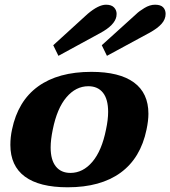

<svg xmlns="http://www.w3.org/2000/svg" viewBox="-20 -785 723 815"><path d="M206 -593 352 -726Q398 -765 430 -765Q453 -765 464 -753.5Q475 -742 475 -726Q475 -719 474 -715Q467 -678 406 -645L228 -548ZM412 -593 559 -726Q570 -737 593 -751Q616 -765 638 -765Q662 -765 672.5 -754Q683 -743 683 -726Q683 -703 665.5 -683.5Q648 -664 613 -645L434 -548ZM24 -170Q24 -203 31 -235Q56 -356 141.5 -418Q227 -480 368 -480Q487 -480 548.5 -435Q610 -390 610 -302Q610 -273 602 -235Q577 -114 492 -52Q407 10 267 10Q147 10 85.5 -35.5Q24 -81 24 -170ZM430 -235Q439 -277 439 -310Q439 -364 417 -391.5Q395 -419 355 -419Q302 -419 262 -372Q222 -325 204 -235Q195 -192 195 -159Q195 -106 217 -78.5Q239 -51 279 -51Q332 -51 372 -98Q412 -145 430 -235Z"/></svg>

Font: Taviraj
Style: Bold Italic
Weight: 700
Italic angle: -12°
Designer: Katatrad Team
Foundry: CadsonDemak
Version: Version 1.001